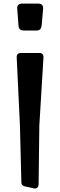

<svg xmlns="http://www.w3.org/2000/svg" viewBox="-20 -1010 335 1069"><path d="M91 -311 73 -690Q72 -715 96 -715H199Q223 -715 222 -690L199 -311L195 15Q195 27 188.5 34Q182 41 170 39L124 29Q113 27 106 22Q99 17 99 5ZM76 -960Q73 -990 104 -990H192Q223 -990 220 -960L212 -868Q210 -854 203.5 -847Q197 -840 182 -840H113Q84 -840 83 -868Z"/></svg>

Font: OpenDyslexic 3
Style: Regular
Weight: 400
Designer: Abelardo Gonzalez
Version: Version 1.000;PS 001.001;hotconv 1.0.56